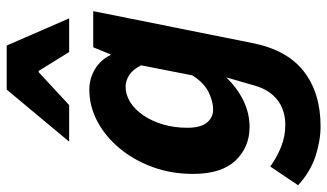

<svg xmlns="http://www.w3.org/2000/svg" viewBox="-232 -574 1005 590"><g transform="rotate(-90 271.0 -279.5)"><path d="M177.4 202.6Q134 202.6 86.1 187.2Q38.1 171.7 -3.8 133.5L53.8 48Q82 68.3 114.3 81.3Q146.6 94.2 181.4 94.2Q227.6 94.2 258.8 69.6Q289.9 45.1 302.4 0.2L327.9 -87.6Q295.2 -53.2 256.1 -34.4Q217 -15.6 175.8 -15.6Q113.2 -15.6 72.1 -58.8Q31.1 -102 31.1 -189.2Q31.1 -256.2 52.3 -313.9Q73.5 -371.6 110 -415.3Q146.5 -459 192.8 -483.5Q239.1 -508 290.2 -508Q324 -508 352.9 -490.7Q381.8 -473.3 396.2 -443H398.6L420.2 -496H531.2L433.5 -8.1Q412.4 99.5 346.2 151Q280 202.6 177.4 202.6ZM228.8 -127.6Q253.3 -127.6 282.1 -141.4Q311 -155.3 333.9 -191.5L364.8 -348.8Q352.2 -374.1 334.9 -385.3Q317.5 -396.5 299.6 -396.5Q274 -396.5 251.3 -382.1Q228.6 -367.7 211 -341.9Q193.4 -316.1 183.1 -281.6Q172.9 -247.2 172.9 -206.5Q172.9 -166.5 188.5 -147Q204 -127.6 228.8 -127.6ZM130.2 -570 290.2 -761.9H425.6L509.1 -570H405.6L347.6 -663.6H343.6L242.6 -570Z"/></g></svg>

Font: Source Sans 3
Style: Italic
Weight: 200
Italic angle: -11°
Designer: Paul D. Hunt
Foundry: Adobe
Version: Version 3.046;hotconv 1.0.118;makeotfexe 2.5.65603